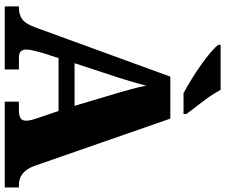

<svg xmlns="http://www.w3.org/2000/svg" viewBox="-92 -880 971 828"><g transform="rotate(90 394.0 -465.5)"><path d="M7 0V-61H14Q40 -61 60.5 -74Q81 -87 97 -130L310 -714H491L695 -128Q708 -93 728.5 -77Q749 -61 777 -61H788V0H418V-61H458Q474 -61 487 -67Q500 -73 500 -92Q500 -106 495.5 -120.5Q491 -135 489 -141L458 -232H230L207 -160Q204 -148 198.5 -127.5Q193 -107 193 -93Q193 -78 201 -69.5Q209 -61 230 -61H279V0ZM252 -301H436L379 -492Q372 -518 363.5 -547.5Q355 -577 349 -610Q341 -578 332 -548.5Q323 -519 315 -493ZM381 -771Q355 -785 323 -804.5Q291 -824 260 -846Q229 -868 205.5 -888Q182 -908 173 -921V-931H367Q378 -909 397 -882Q416 -855 436.5 -829Q457 -803 471 -784V-771Z"/></g></svg>

Font: Noto Serif Tamil Black
Style: Regular
Weight: 900
Designer: Indian Type Foundry, Tom Grace, and the Monotype Design Team
Foundry: Monotype Imaging Inc.
Version: Version 2.004; ttfautohint (v1.8.4.7-5d5b)